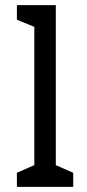

<svg xmlns="http://www.w3.org/2000/svg" viewBox="-20 -730 341 750"><path d="M198 -85 266 -55V0H46V-55L114 -85V-625L46 -653V-710H198Z"/></svg>

Font: Rhodium Libre
Style: Regular
Weight: 400
Designer: James Puckett
Foundry: Dunwich Type Founders
Version: Version 1.001; ttfautohint (v1.3)